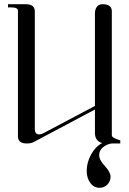

<svg xmlns="http://www.w3.org/2000/svg" viewBox="-20 -680 612 910"><path d="M65 -630Q65 -645 31 -645H18V-660H102Q145 -660 145 -626V-70Q145 -43 165 -43Q177 -43 192 -52L430 -178V-618Q430 -634 438.5 -647Q447 -660 467 -660Q510 -660 510 -626V-40Q510 -36 512.5 -32.5Q515 -29 521 -26Q527 -23 530.5 -21.5Q534 -20 541.5 -17.5Q549 -15 550 -15V0H510Q489 2 469.5 17Q450 32 450 55Q450 78 477 107Q504 136 504 158Q504 179 489 194.5Q474 210 452 210Q425 210 408 187Q391 164 391 130Q391 91 411 53.5Q431 16 464 -2Q430 -12 430 -50V-161L144 -9Q129 0 107 0Q65 0 65 -34Z"/></svg>

Font: kawoszeh
Style: Medium
Weight: 500
Version: Version 000.030